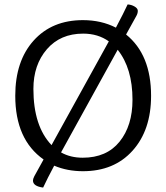

<svg xmlns="http://www.w3.org/2000/svg" viewBox="-20 -764 752 868"><path d="M579 -313Q579 -455 512 -539L256 -75Q298 -51 354 -51Q462 -51 520.5 -123.5Q579 -196 579 -313ZM131 -362Q131 -194 213 -108L472 -577Q423 -612 356 -612Q253 -612 192 -541.5Q131 -471 131 -362ZM135 33 177 -43Q49 -133 49 -331Q49 -488 132 -580.5Q215 -673 355 -673Q438 -673 504 -639Q539 -705 557 -744Q574 -743 588.5 -734.5Q603 -726 603 -715Q603 -704 597 -693L550 -608Q663 -517 663 -331Q663 -176 579.5 -83Q496 10 355 10Q284 10 225 -15Q194 43 175 84Q129 78 129 52Q129 45 135 33Z"/></svg>

Font: Overlock
Style: Regular
Weight: 400
Designer: Dario Muhafara
Foundry: Dario Manuel Muhafara
Version: Version 1.002